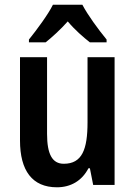

<svg xmlns="http://www.w3.org/2000/svg" viewBox="-20 -852 574 816"><path d="M330 -832H205C185 -791 136 -725 103 -684V-672H174C199 -692 236 -725 268 -761C298 -725 334 -694 362 -672H433V-684C397 -728 353 -788 330 -832ZM467 -609H352V-332C352 -217 329 -156 251 -156C202 -156 180 -197 180 -283V-609H65V-255C65 -127 117 -56 222 -56C280 -56 328 -83 356 -137H362L376 -66H467Z"/></svg>

Font: Noto Sans Malayalam UI Condensed SemiBold
Style: Regular
Weight: 600
Width: 3
Designer: Jelle Bosma - Monotype Design Team
Foundry: Monotype Imaging Inc.
Version: Version 2.104